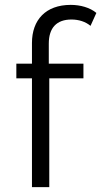

<svg xmlns="http://www.w3.org/2000/svg" viewBox="-20 -767 415 787"><path d="M273 -687C303 -687 331 -678 351 -661L375 -714C349 -736 309 -747 270 -747C167 -747 111 -685 111 -591V-506H47V-446H111V0H182V-446H322V-506H180V-588C180 -653 212 -687 273 -687Z"/></svg>

Font: Talent
Style: Regular
Weight: 400
Designer: Mike Powis
Version: Version 1.001;hotconv 1.0.109;makeotfexe 2.5.65596